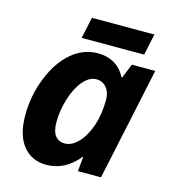

<svg xmlns="http://www.w3.org/2000/svg" viewBox="-107 -798 809 897"><g transform="rotate(15 297.0 -349.5)"><path d="M227.1 -709H529.3L507.3 -606H205.1ZM198.2 9.8Q126.5 9.8 85.2 -42.2Q43.9 -94.2 43.9 -188Q43.9 -284.7 79.1 -372.3Q114.3 -460 171.4 -508.1Q228.5 -556.2 296.9 -556.2Q344.2 -556.2 378.7 -535.6Q413.1 -515.1 432.1 -476.1H436L463.9 -545.9H577.1L460.9 0H349.1L356 -70.8H354Q288.6 9.8 198.2 9.8ZM255.9 -108.9Q289.6 -108.9 320.8 -141.6Q352.1 -174.3 371.1 -230.2Q390.1 -286.1 390.1 -356.9Q390.1 -391.6 371.3 -414.3Q352.5 -437 321.8 -437Q288.6 -437 258.5 -401.9Q228.5 -366.7 210.7 -309.1Q192.9 -251.5 192.9 -194.8Q192.9 -151.9 209.2 -130.4Q225.6 -108.9 255.9 -108.9Z"/></g></svg>

Font: Zoram GWebM
Style: Bold Italic
Weight: 700
Italic angle: -12°
Foundry: Ascender Corporation
Version: Version 1.000